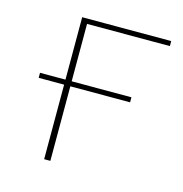

<svg xmlns="http://www.w3.org/2000/svg" viewBox="-79 -553 599 627"><g transform="rotate(15 220.5 -240.0)"><path d="M124 0V-252H38V-269H124V-480H425V-463H145V-269H347V-252H145V0Z"/></g></svg>

Font: Cantarell Thin
Style: Regular
Weight: 100
Designer: Dave Crossland, Nikolaus Waxweiler, Florian Fecher, Jacques Le Bailly, Eben Sorkin, Alexei Vanyashin, Alexios Zavras, Em
Version: Version 0.303